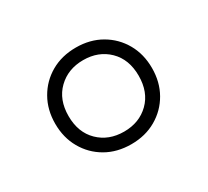

<svg xmlns="http://www.w3.org/2000/svg" viewBox="-79 -867 615 568"><g transform="rotate(-30 228.0 -583.0)"><path d="M228 -418.5Q179.5 -418.5 142.2 -440Q105 -461.5 83.8 -498.8Q62.5 -536 62.5 -583.5Q62.5 -631 83.8 -668.2Q105 -705.5 142.2 -727Q179.5 -748.5 228 -748.5Q276 -748.5 313.2 -727Q350.5 -705.5 371.8 -668.2Q393 -631 393 -583.5Q393 -536 371.8 -498.8Q350.5 -461.5 313.2 -440Q276 -418.5 228 -418.5ZM228 -461.5Q280 -461.5 313.8 -494.5Q347.5 -527.5 347.5 -583.5Q347.5 -639.5 313.8 -672.5Q280 -705.5 228 -705.5Q176 -705.5 142 -672.5Q108 -639.5 108 -583.5Q108 -527.5 141.8 -494.5Q175.5 -461.5 228 -461.5Z"/></g></svg>

Font: Encode Sans Condensed Light
Style: Regular
Weight: 300
Width: 3
Designer: Multiple Designers
Foundry: Impallari Type
Version: Version 3.000; ttfautohint (v1.8.3) -l 8 -r 50 -G 200 -x 14 